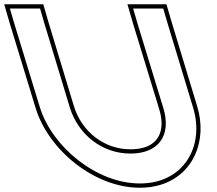

<svg xmlns="http://www.w3.org/2000/svg" viewBox="-246 -809 1018 899"><path d="M-179.5 -700 -199.6 -769H-58.3L-38.1 -699L80.9 -306C121 -175 237 -89 365.5 -90C495.4 -90 559.3 -174 517.9 -306L397.5 -700L377.4 -769H518.4L538.8 -699L657.9 -306C714.5 -121 611 51 408.3 50C207 50 -1.2 -120 -59.1 -306ZM-198.7 -694.3 -78.2 -300.1C-17.7 -105.8 196.8 70 408.2 70C443.2 70.2 475.7 65.5 505.3 56.4C658.5 9.8 726.9 -148.9 677.1 -311.8L558 -704.7L533.4 -789H350.7L378.3 -694.3L498.8 -300.1C506.8 -274.7 510.4 -251.9 510.5 -231.7C510.6 -155.7 461.5 -110 365.4 -110C246 -109.1 137.7 -188.9 100.1 -311.8L-18.9 -704.7L-43.3 -789H-226.3Z"/></svg>

Font: Nordica Plus
Style: NordicaClassicRgExtOpOblOl
Weight: 500
Version: Version 1.01